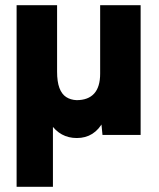

<svg xmlns="http://www.w3.org/2000/svg" viewBox="-20 -520 613 740"><path d="M276 12Q212 12 174.5 -43.5Q137 -99 138 -214L200 -244Q200 -205 209 -181Q218 -157 235 -146Q252 -135 275 -134Q320 -134 343 -159.5Q366 -185 366 -236H413Q413 -117 378.5 -52.5Q344 12 276 12ZM44 200V-500H200V-94H184V200ZM375 0 366 -92V-500H522V0Z"/></svg>

Font: Figtree ExtraBold
Style: Regular
Weight: 800
Designer: Erik Kennedy
Foundry: Erik Kennedy
Version: Version 2.002